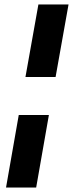

<svg xmlns="http://www.w3.org/2000/svg" viewBox="-20 -740 327 860"><path d="M94 -395 152 -720H287L229 -395ZM7 100 64 -225H199L142 100Z"/></svg>

Font: DM Sans 18pt
Style: Bold Italic
Weight: 700
Italic angle: -10°
Designer: Colophon Foundry, Jonny Pinhorn
Foundry: Colophon Foundry
Version: Version 4.004;gftools[0.9.30]